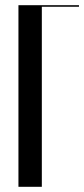

<svg xmlns="http://www.w3.org/2000/svg" viewBox="-20 -719 324 739"><path d="M51 0H141V-693H284V-699H51Z"/></svg>

Font: Moniqa SemBd Display
Style: Regular
Weight: 600
Designer: Rajesh Rajput
Foundry: Rajesh Rajput
Version: Version 1.000